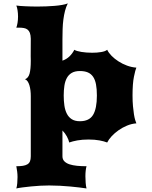

<svg xmlns="http://www.w3.org/2000/svg" viewBox="-20 -813 872 1102"><path d="M73.7 141.1Q95.7 141.1 111.3 138.7Q127 136.2 137.2 130.1Q147.5 124 152.1 112.8Q156.7 101.6 156.7 84V-261.2Q156.7 -277.8 154.8 -294.2Q152.8 -310.5 148.7 -324Q144.5 -337.4 138.2 -346.4Q131.8 -355.5 123 -357.9Q142.6 -364.7 149.7 -390.4Q156.7 -416 156.7 -464.8Q156.7 -470.7 156.5 -476.8Q156.2 -482.9 156.2 -489.7L156.7 -590.8Q156.2 -611.8 151.4 -624.3Q146.5 -636.7 137.9 -643.3Q129.4 -649.9 116.9 -652.1Q104.5 -654.3 88.9 -654.3H73.7Q77.6 -664.1 80.6 -681.4Q83.5 -698.7 83.5 -717.8Q83.5 -736.3 80.8 -753.7Q78.1 -771 73.7 -781.2Q83 -779.8 96.2 -778.8Q109.4 -777.8 125 -777.1Q140.6 -776.4 158.2 -775.9Q175.8 -775.4 194.3 -775.4Q219.2 -775.4 244.6 -776.4Q270 -777.3 293.2 -779.3Q316.4 -781.2 336.2 -784.7Q356 -788.1 369.1 -793.5Q359.4 -774.4 353.3 -751Q347.2 -727.5 343.8 -701.2Q340.3 -674.8 339.4 -646Q338.4 -617.2 338.4 -587.4V-464.8Q361.8 -473.1 378.7 -489.3Q395.5 -505.4 406.7 -527.3Q412.1 -523.4 422.9 -520.3Q433.6 -517.1 447.3 -514.9Q460.9 -512.7 476.8 -511.5Q492.7 -510.3 508.8 -510.3Q522.5 -510.3 535.6 -511.2Q548.8 -512.2 560.3 -514.2Q571.8 -516.1 580.8 -519.3Q589.8 -522.5 595.2 -527.3Q603.5 -509.8 620.6 -492.4Q637.7 -475.1 660.2 -460.7Q682.6 -446.3 709 -436.5Q735.4 -426.8 762.7 -424.8Q756.8 -412.1 748.8 -372.8Q740.7 -333.5 740.7 -265.1Q740.7 -230.5 743.2 -203.6Q745.6 -176.8 748.8 -157Q752 -137.2 755.9 -124.3Q759.8 -111.3 762.7 -105Q735.4 -103 709 -92Q682.6 -81.1 660.2 -65.2Q637.7 -49.3 620.6 -30.8Q603.5 -12.2 595.2 4.9Q578.1 -2 551 -7.1Q523.9 -12.2 488.3 -12.2Q451.7 -12.2 423.8 -7.1Q396 -2 377.4 4.9Q374 -10.7 364 -29.5Q354 -48.3 338.4 -64V84Q338.4 101.6 349.4 112.8Q360.4 124 378.9 130.1Q397.5 136.2 422.6 138.7Q447.8 141.1 476.6 141.1Q473.6 151.4 471.9 166.5Q470.2 181.6 470.2 198.7Q470.2 217.3 471.7 236.3Q473.1 255.4 476.6 268.6Q460.9 266.1 437 263.2Q413.1 260.3 384.5 257.6Q356 254.9 324.5 253.2Q293 251.5 262.2 251.5Q238.8 251.5 211.4 252.9Q184.1 254.4 157.7 257.1Q131.3 259.8 108.9 262.7Q86.4 265.6 73.7 268.6Q77.6 255.9 79.1 238Q80.6 220.2 80.6 203.1Q80.6 187.5 78.6 171.9Q76.7 156.2 73.7 141.1ZM345.7 -264.6Q345.7 -233.9 349.6 -207Q353.5 -180.2 363.8 -160.2Q374 -140.1 392.1 -128.7Q410.2 -117.2 438.5 -117.2Q492.2 -117.2 514.2 -153.6Q536.1 -189.9 536.1 -264.6Q536.1 -302.2 531 -328.9Q525.9 -355.5 514.2 -372.6Q502.4 -389.6 483.9 -397.5Q465.3 -405.3 438.5 -405.3Q410.2 -405.3 392.1 -394.8Q374 -384.3 363.8 -365.5Q353.5 -346.7 349.6 -321Q345.7 -295.4 345.7 -264.6Z"/></svg>

Font: Arbutus
Style: Regular
Weight: 400
Designer: Karolina Lach
Foundry: Sorkin Type Co.
Version: Version 1.003